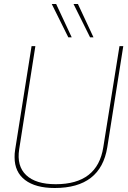

<svg xmlns="http://www.w3.org/2000/svg" viewBox="-20 -931 640 961"><path d="M254 10Q158 10 105.5 -30Q53 -70 53 -144Q53 -155 53.5 -162.5Q54 -170 56 -183L138 -700H157L76 -184Q63 -100 111 -54.5Q159 -9 259 -9Q468 -9 497 -194L578 -700H597L517 -194Q484 10 254 10ZM322 -744 239 -911H261L339 -744ZM431 -744 348 -911H370L448 -744Z"/></svg>

Font: Georama Thin
Style: Italic
Weight: 100
Italic angle: -9°
Designer: Jean-Baptiste Levee
Foundry: Production Type
Version: Version 1.000